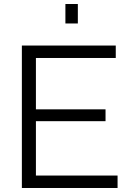

<svg xmlns="http://www.w3.org/2000/svg" viewBox="-20 -937 649 957"><path d="M566 -62V0H89V-710H557V-648H159V-392H506V-333H159V-62ZM306 -820V-917H368V-820Z"/></svg>

Font: Raleway Thin
Style: Regular
Weight: 400
Version: Version 4.026